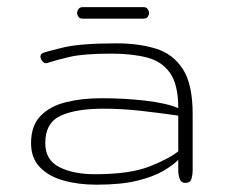

<svg xmlns="http://www.w3.org/2000/svg" viewBox="-20 -503 622 528"><path d="M245.1 4.9Q195.3 4.9 154.5 -6.6Q113.8 -18.1 89.6 -43.2Q65.4 -68.4 65.4 -109.4Q65.4 -157.2 91.3 -184.1Q117.2 -210.9 161.1 -221.9Q205.1 -232.9 259.8 -232.9Q322.3 -232.9 380.6 -226.1Q439 -219.2 470.2 -205.6Q470.2 -270.5 447.5 -302.5Q424.8 -334.5 383.5 -345Q342.3 -355.5 286.6 -355.5Q210.4 -355.5 172.4 -346.7Q134.3 -337.9 110.8 -330.1Q107.9 -329.1 106.9 -329.1Q101.1 -329.1 96.2 -335.2Q91.3 -341.3 91.3 -347.7Q91.3 -354 97.2 -356.9Q105.5 -360.8 153.3 -372.3Q201.2 -383.8 300.8 -383.8Q360.8 -383.8 408.2 -369.4Q455.6 -355 482.7 -313.2Q509.8 -271.5 509.8 -189.5V-34.2Q509.8 -22.9 506.6 -11.5Q503.4 0 489.7 0Q478.5 0 474.4 -10.3Q470.2 -20.5 470.2 -36.1V-63.5Q456.1 -48.8 429 -33Q401.9 -17.1 357.4 -6.1Q313 4.9 245.1 4.9ZM241.2 -23.9Q337.4 -23.9 391.6 -45.4Q445.8 -66.9 470.2 -86.9V-185.1Q422.9 -191.9 369.4 -198Q315.9 -204.1 263.7 -204.1Q188.5 -204.1 146.5 -184.6Q104.5 -165 104.5 -109.4Q104.5 -63 143.1 -43.5Q181.6 -23.9 241.2 -23.9ZM207.5 -451.7Q198.7 -451.7 195.3 -457.3Q191.9 -462.9 191.9 -466.8Q191.9 -471.2 195.3 -477.3Q198.7 -483.4 207.5 -483.4H374.5Q383.3 -483.4 386.7 -477.3Q390.1 -471.2 390.1 -466.8Q390.1 -462.9 386.7 -457.3Q383.3 -451.7 374.5 -451.7Z"/></svg>

Font: Gruppo
Style: Regular
Weight: 400
Designer: Vernon Adams
Foundry: Vernon Adams
Version: Version 1.001; ttfautohint (v1.8.4.7-5d5b);gftools[0.9.28]